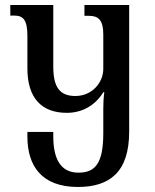

<svg xmlns="http://www.w3.org/2000/svg" viewBox="-20 -734 615 764"><path d="M290 10C415 10 494 -48 494 -210V-714H316V-671H334C371 -671 391 -655 391 -597V-460C391 -405 346 -352 280 -352C217 -352 192 -388 192 -469V-714H21V-672H37C72 -672 89 -655 89 -592V-462C89 -342 147 -285 246 -285C302 -285 356 -310 391 -367H395C392 -344 391 -322 391 -300V-204C391 -81 357 -47 292 -47C221 -47 192 -102 192 -192V-209H89V-190C89 -75 145 10 290 10Z"/></svg>

Font: Noto Serif Georgian ExtraCondensed Semi
Style: Regular
Weight: 600
Width: 3
Designer: Monotype Design Team
Foundry: Monotype Imaging Inc.
Version: Version 1.901